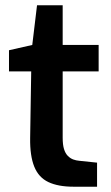

<svg xmlns="http://www.w3.org/2000/svg" viewBox="-20 -706 421 726"><path d="M258 0Q200 0 163 -17.5Q126 -35 109.5 -76Q93 -117 94 -184L98 -436H14V-516L102 -536L120 -686H217V-536H353V-436H217V-185Q217 -159 222 -142.5Q227 -126 236.5 -116.5Q246 -107 257 -103Q268 -99 280 -98L347 -91V0Z"/></svg>

Font: Exo Thin SemiBold
Style: Regular
Weight: 600
Version: Version 2.000